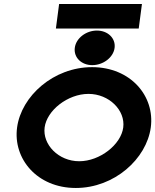

<svg xmlns="http://www.w3.org/2000/svg" viewBox="-20 -924 772 955"><path d="M274 -904 258 -782H670L686 -904ZM439 -600C493 -600 544 -638 550 -686C556 -734 516 -772 462 -772C408 -772 358 -734 352 -686C346 -638 385 -600 439 -600ZM420 -457C523 -457 604 -375 593 -290C582 -205 477 -122 374 -122C271 -122 191 -205 202 -290C213 -375 317 -457 420 -457ZM357 11C549 11 709 -134 730 -290C751 -446 630 -590 438 -590C246 -590 86 -446 65 -290C44 -135 164 11 357 11Z"/></svg>

Font: Charger
Style: HemiRT
Weight: 900
Designer: Jasper
Foundry: Cannot Into Space Fonts
Version: Version 0.99